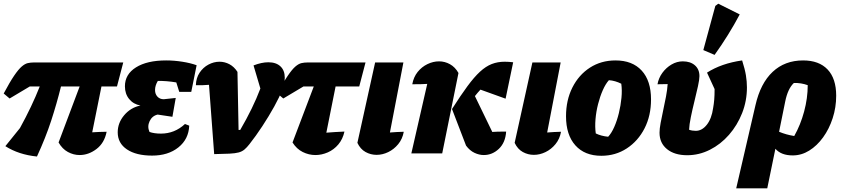

<svg xmlns="http://www.w3.org/2000/svg" viewBox="-22 -830 4557 1039"><path d="M178 17Q79 7 7 -39L86 -137Q151 -255 193 -362H139L30 -297L-2 -324Q31 -386 54.5 -420.5Q78 -455 95.5 -470Q113 -485 128.5 -488.5Q144 -492 162 -492H645L611 -362H527L477 -114Q496 -115 515.5 -116Q535 -117 555 -117Q543 -56 500 -23.5Q457 9 409 9Q376 9 345.5 -7.5Q315 -24 295 -59L409 -362H308Q285 -269 255 -177Q225 -85 178 17Z M801 12Q715 12 665 -21.5Q615 -55 615 -114Q615 -165 650 -206.5Q685 -248 738 -259Q700 -266 677 -294Q654 -322 654 -363Q654 -428 714 -465.5Q774 -503 877 -503Q920 -503 964.5 -496Q1009 -489 1042 -477L1013 -333H948L932 -384Q878 -393 832 -392Q817 -367 817 -343Q817 -321 830 -307Q843 -293 864 -293L929 -300L911 -198L831 -210Q801 -203 787.5 -174Q774 -145 787 -116Q812 -107 849 -107Q923 -107 979 -159L1002 -150Q999 -77 943.5 -32.5Q888 12 801 12Z M1278 -127Q1347 -245 1387 -351L1350 -476Q1394 -493 1430 -493Q1472 -493 1495.5 -471Q1519 -449 1519 -410Q1519 -382 1505 -343Q1491 -306 1462 -253.5Q1433 -201 1397.5 -147Q1362 -93 1328 -50Q1314 -32 1301 -21Q1288 -10 1269.5 -5Q1251 0 1219.5 1.5Q1188 3 1137 4L1109 -371Q1075 -368 1038 -369Q1039 -408 1058 -436.5Q1077 -465 1106 -480.5Q1135 -496 1166 -496Q1194 -496 1219.5 -482.5Q1245 -469 1263 -441L1269 -127Z M1511 -297 1479 -324Q1512 -386 1535.5 -420.5Q1559 -455 1576.5 -470Q1594 -485 1609.5 -488.5Q1625 -492 1643 -492H1956L1922 -362H1794L1744 -112Q1768 -114 1792.5 -115.5Q1817 -117 1842 -118Q1833 -77 1809 -48.5Q1785 -20 1752 -5.5Q1719 9 1685 9Q1649 9 1616 -7.5Q1583 -24 1561 -59L1676 -362H1620Z M2163 -117Q2156 -78 2133 -50Q2110 -22 2079 -7Q2048 8 2016 8Q1984 8 1956 -7.5Q1928 -23 1912 -57L2008 -492H2161L2088 -113Q2125 -116 2163 -117Z M2204 0 2290 -376Q2263 -374 2209 -374Q2216 -413 2238 -440.5Q2260 -468 2291 -483Q2322 -498 2354 -498Q2385 -498 2413 -482.5Q2441 -467 2459 -435L2371 0ZM2500 -42 2424 -240Q2471 -314 2507.5 -363.5Q2544 -413 2575.5 -442Q2607 -471 2639 -483.5Q2671 -496 2709 -496Q2730 -496 2755 -493L2714 -296L2578 -345Q2563 -329 2548 -310L2642 -116Q2654 -117 2671.5 -117.5Q2689 -118 2717 -118Q2713 -58 2677.5 -24.5Q2642 9 2596 9Q2571 9 2545.5 -3Q2520 -15 2500 -42Z M3014 -117Q3007 -78 2984 -50Q2961 -22 2930 -7Q2899 8 2867 8Q2835 8 2807 -7.5Q2779 -23 2763 -57L2859 -492H3012L2939 -113Q2976 -116 3014 -117Z M3232 13Q3142 13 3091.5 -43.5Q3041 -100 3041 -201Q3041 -288 3075.5 -356.5Q3110 -425 3170.5 -464Q3231 -503 3309 -503Q3400 -503 3450.5 -448Q3501 -393 3501 -292Q3501 -204 3466 -135.5Q3431 -67 3370 -27Q3309 13 3232 13ZM3269 -90Q3287 -109 3302 -143Q3317 -177 3327 -218Q3337 -259 3341 -300.5Q3345 -342 3340 -377Q3324 -385 3307 -390Q3290 -395 3273 -396Q3255 -376 3240 -342Q3225 -308 3214.5 -267Q3204 -226 3200.5 -184.5Q3197 -143 3202 -108Q3230 -94 3269 -90Z M3697 10Q3628 10 3587.5 -23Q3547 -56 3547 -112Q3547 -133 3553 -165Q3559 -197 3567 -234Q3575 -271 3582 -307.5Q3589 -344 3591 -375Q3569 -374 3536 -374Q3542 -408 3562.5 -436Q3583 -464 3612 -481Q3641 -498 3673 -498Q3714 -498 3738.5 -476.5Q3763 -455 3763 -418Q3763 -400 3755 -363.5Q3747 -327 3736 -282.5Q3725 -238 3716.5 -196.5Q3708 -155 3707 -128Q3723 -122 3743 -122Q3777 -122 3803 -155Q3829 -188 3837 -245Q3841 -267 3843 -290.5Q3845 -314 3845 -348L3804 -437Q3882 -487 3994 -503Q4009 -456 4014.5 -422.5Q4020 -389 4020 -357Q4020 -284 3994 -218Q3968 -152 3923 -100.5Q3878 -49 3819.5 -19.5Q3761 10 3697 10ZM3845 -533 3784 -559 3849 -798 3865 -810 3981 -752Q3921 -639 3845 -533Z M3962 189 4066 -260Q4093 -379 4159 -441Q4225 -503 4324 -503Q4410 -503 4456.5 -454Q4503 -405 4503 -312Q4503 -249 4484 -190.5Q4465 -132 4432 -86.5Q4399 -41 4357 -15Q4315 11 4268 11Q4205 11 4174 -25L4130 189ZM4227 -280 4194 -117Q4232 -101 4276 -94Q4310 -154 4329.5 -226.5Q4349 -299 4349 -369Q4314 -382 4274 -381Q4241 -350 4227 -280Z"/></svg>

Font: Piazzolla ExtraBold
Style: Italic
Weight: 800
Italic angle: -11.3°
Designer: Juan Pablo del Peral
Foundry: Huerta Tipografica
Version: Version 1.330